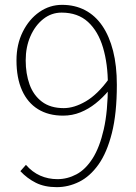

<svg xmlns="http://www.w3.org/2000/svg" viewBox="-20 -759 561 792"><path d="M214 13Q164 13 128 -5Q92 -23 64 -53L87 -79Q113 -49 146 -34.5Q179 -20 217 -20Q258 -20 295.5 -40Q333 -60 362 -105.5Q391 -151 408 -225.5Q425 -300 425 -409Q425 -495 405 -562.5Q385 -630 343 -668.5Q301 -707 234 -707Q192 -707 158.5 -680.5Q125 -654 105.5 -609.5Q86 -565 86 -510Q86 -455 102 -410.5Q118 -366 153 -339.5Q188 -313 243 -313Q286 -313 334 -341Q382 -369 428 -432L429 -386Q404 -356 374.5 -332.5Q345 -309 311.5 -295.5Q278 -282 240 -282Q180 -282 137 -308.5Q94 -335 71 -386Q48 -437 48 -510Q48 -576 74 -628Q100 -680 142.5 -709.5Q185 -739 236 -739Q289 -739 331 -717Q373 -695 402 -652.5Q431 -610 446.5 -549Q462 -488 462 -409Q462 -291 441.5 -210Q421 -129 386 -80Q351 -31 306.5 -9Q262 13 214 13Z"/></svg>

Font: Noto Sans JP Thin Thin
Style: Regular
Weight: 250
Version: Version 2.004-H2;hotconv 1.0.118;makeotfexe 2.5.65603